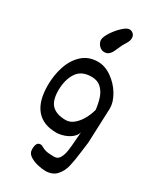

<svg xmlns="http://www.w3.org/2000/svg" viewBox="-236 -803 937 1117"><g transform="rotate(30 233.0 -244.0)"><path d="M336.4 -12.7Q338.4 -46.9 340.3 -63Q335 -41 314.2 -23.9Q293.5 -6.8 266.1 2.2Q238.8 11.2 215.3 11.2Q127.4 11.2 81.8 -42.7Q36.1 -96.7 36.1 -203.1Q36.1 -272.5 56.6 -333Q77.1 -393.6 118.9 -430.7Q160.6 -467.8 221.7 -467.8Q269.5 -467.8 314.9 -435.8Q360.4 -403.8 388.4 -356.7Q416.5 -309.6 416.5 -267.1L407.2 -36.1L406.7 -29.3Q404.3 -16.1 398.9 30.8Q391.1 96.7 381.3 137.5Q371.6 178.2 345.5 207Q319.3 235.8 271 235.8Q252 235.8 221.7 229.2Q191.4 222.7 167.2 207Q143.1 191.4 143.1 165.5Q143.1 141.1 149.7 128.4Q156.2 115.7 173.8 115.7Q178.2 115.7 181.9 117.2Q185.5 118.7 189 121.1Q201.2 128.9 219.2 133.8Q237.3 138.7 276.9 138.7Q299.8 138.7 312 117.4Q324.2 96.2 328.6 66.4Q333 36.6 336.4 -12.7ZM349.1 -218.8Q343.8 -261.2 332.8 -294.4Q321.8 -327.6 297.6 -350.6Q273.4 -373.5 232.4 -373.5Q165.5 -373.5 135.3 -327.6Q105 -281.7 104 -209.5Q104 -137.7 135.7 -108.6Q167.5 -79.6 226.1 -79.6Q256.3 -79.6 281.7 -101.6Q307.1 -123.5 324.2 -155.5Q341.3 -187.5 349.1 -218.8ZM282.2 -592.3Q273.9 -572.8 267.3 -561.3Q260.7 -549.8 250 -542Q239.3 -534.2 222.7 -534.2Q209.5 -534.2 197.8 -542Q186 -549.8 179 -562.3Q171.9 -574.7 171.9 -587.4Q171.9 -606.4 192.9 -639.2Q213.9 -671.9 241.2 -697.3Q268.6 -722.7 285.2 -722.7Q300.8 -722.7 311.8 -712.4Q322.8 -702.1 322.8 -685.5Q323.2 -672.4 318.6 -661.9Q314 -651.4 305.2 -637.7Q298.3 -627 294.4 -619.1Q290 -610.8 282.2 -592.3Z"/></g></svg>

Font: Dekko
Style: Regular
Weight: 400
Designer: Multiple
Foundry: Sorkin Type
Version: Version 2.001